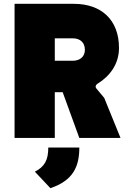

<svg xmlns="http://www.w3.org/2000/svg" viewBox="-20 -720 685 1002"><path d="M56 0H266V-239H307L394 0H609L524 -209L483 -258C476 -267 479 -277 489 -283C552 -322 601 -384 601 -470C601 -616 509 -700 366 -700H56ZM360 -403H266V-520H360C397 -520 423 -499 423 -460C423 -424 397 -403 360 -403ZM162 176 243 262C362 222 394 149 394 50H232C232 115 213 150 162 176Z"/></svg>

Font: Finlandica Black
Style: Regular
Weight: 900
Designer: Niklas Ekholm, Juho Hiilivirta, Jaakko Suomalainen
Foundry: Helsinki Type Studio
Version: Version 2.000;Glyphs 3.2 (3202)